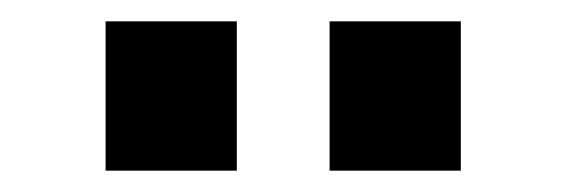

<svg xmlns="http://www.w3.org/2000/svg" viewBox="-20 -767 531 180"><path d="M289 -607V-747H412V-607ZM79 -607V-747H202V-607Z"/></svg>

Font: Mplus 1p Bold
Style: Bold
Weight: 700
Version: Version 1.061